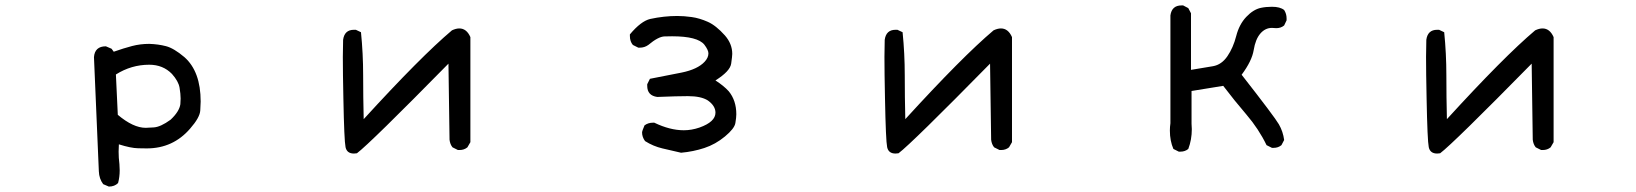

<svg xmlns="http://www.w3.org/2000/svg" viewBox="-20 -556 6040 709"><path d="M382 133 361 124Q346 104 345 76.5Q344 49 327 -345Q330 -385 371 -385L392 -376L400 -365Q437 -378 467.5 -386Q498 -394 531 -394Q564 -393 593 -385.5Q622 -378 661 -345Q721 -292 721 -181Q721 -174 719.5 -148Q718 -122 682 -81Q619 -8 522 -8Q517 -8 490 -8.5Q463 -9 419 -23Q418 -10 418 4Q418 27 421 50L422 73Q422 98 416 120Q403 133 382 133ZM518 -84Q522 -84 547.5 -85.5Q573 -87 610 -114Q642 -144 646 -171Q647 -181 647 -192Q647 -209 643 -232.5Q639 -256 615 -283Q582 -317 531 -317Q465 -317 408 -281L415 -132Q472 -84 518 -84Z M1287 11Q1261 11 1256 -12.5Q1251 -36 1248 -193Q1246 -287 1246 -346L1247 -409Q1252 -446 1287 -446H1294L1313 -437Q1321 -358 1321 -278Q1321 -198 1323 -116Q1534 -347 1649 -444Q1664 -451 1676 -451Q1703 -451 1717 -419V-31L1706 -12Q1694 -2 1677 -2H1671L1651 -12Q1642 -23 1640 -40L1636 -321Q1347 -27 1298 10Z M2495 8Q2460 0 2426 -8Q2392 -16 2362 -35Q2351 -50 2351 -67Q2351 -72 2360 -93Q2373 -103 2392 -103H2396Q2454 -75 2505 -75Q2534 -75 2563 -85Q2622 -106 2622 -140Q2622 -165 2594 -185Q2569 -201 2520 -201Q2482 -201 2407 -198Q2370 -203 2370 -239V-245L2380 -265Q2438 -276 2497 -288Q2556 -300 2582 -328Q2596 -343 2596 -359Q2596 -371 2581 -391Q2556 -422 2462 -422Q2457 -422 2434 -421.5Q2411 -421 2374 -390Q2360 -380 2343 -380H2337L2317 -390Q2306 -403 2306 -423V-429Q2347 -478 2381 -486Q2432 -497 2481 -497Q2506 -497 2534.5 -493Q2563 -489 2593.5 -475.5Q2624 -462 2657 -425Q2684 -394 2684 -357Q2684 -349 2680 -321Q2676 -293 2622 -259Q2653 -239 2671 -219Q2699 -185 2699 -134Q2699 -122 2695.5 -101.5Q2692 -81 2657 -52Q2622 -23 2581 -9.5Q2540 4 2495 8Z M3287 11Q3261 11 3256 -12.5Q3251 -36 3248 -193Q3246 -287 3246 -346L3247 -409Q3252 -446 3287 -446H3294L3313 -437Q3321 -358 3321 -278Q3321 -198 3323 -116Q3534 -347 3649 -444Q3664 -451 3676 -451Q3703 -451 3717 -419V-31L3706 -12Q3694 -2 3677 -2H3671L3651 -12Q3642 -23 3640 -40L3636 -321Q3347 -27 3298 10Z M4339 4H4333L4313 -6Q4300 -36 4300 -74Q4300 -87 4302 -101V-499Q4307 -536 4343 -536H4349L4368 -526L4378 -507V-298Q4427 -306 4459 -311.5Q4491 -317 4512.5 -348.5Q4534 -380 4545 -423Q4556 -466 4582 -493.5Q4608 -521 4636 -527Q4655 -531 4677 -531Q4707 -531 4722 -519Q4731 -505 4731 -488V-481L4722 -462Q4710 -452 4693 -452L4677 -453Q4652 -453 4634 -432Q4616 -411 4609.5 -371Q4603 -331 4565 -280Q4687 -124 4702.5 -97Q4718 -70 4722 -39L4712 -20Q4700 -10 4683 -10H4677L4657 -20Q4628 -80 4583 -132.5Q4538 -185 4497 -239L4380 -220V-99L4381 -79Q4381 -40 4368 -6Q4356 4 4339 4Z M5287 11Q5261 11 5256 -12.5Q5251 -36 5248 -193Q5246 -287 5246 -346L5247 -409Q5252 -446 5287 -446H5294L5313 -437Q5321 -358 5321 -278Q5321 -198 5323 -116Q5534 -347 5649 -444Q5664 -451 5676 -451Q5703 -451 5717 -419V-31L5706 -12Q5694 -2 5677 -2H5671L5651 -12Q5642 -23 5640 -40L5636 -321Q5347 -27 5298 10Z"/></svg>

Font: Xiaolai SC
Style: Regular
Weight: 400
Designer: Nozomi Seto 瀬戸のぞみ
Version: Version 3.11;December 4, 2020;FontCreator 13.0.0.2613 64-bit